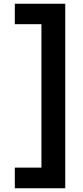

<svg xmlns="http://www.w3.org/2000/svg" viewBox="-20 -831 442 1024"><path d="M328 173H59V63H201V-702H59V-811H328Z"/></svg>

Font: DM Sans 9pt
Style: Bold
Weight: 700
Designer: Colophon Foundry, Jonny Pinhorn
Foundry: Colophon Foundry
Version: Version 4.004;gftools[0.9.30]